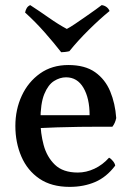

<svg xmlns="http://www.w3.org/2000/svg" viewBox="-20 -721 514 750"><path d="M252 9Q181 9 134 -23Q87 -55 63.5 -109.5Q40 -164 40 -229Q40 -293 65 -347Q90 -401 136.5 -434Q183 -467 247 -467Q312 -467 351.5 -439Q391 -411 410.5 -364Q430 -317 434 -260Q430 -240 419 -226Q402 -226 368 -226Q334 -226 291 -225.5Q248 -225 203 -223.5Q158 -222 118 -220V-271H330Q330 -337 306 -378Q282 -419 238 -419Q214 -419 191 -404.5Q168 -390 153 -353.5Q138 -317 138 -250Q138 -201 150.5 -154.5Q163 -108 194.5 -77.5Q226 -47 284 -47Q317 -47 349 -62Q381 -77 406 -105Q414 -101 421.5 -91.5Q429 -82 430 -74Q396 -29 351.5 -10Q307 9 252 9ZM219 -517Q191 -553 154.5 -594.5Q118 -636 78 -672Q80 -682 84.5 -689.5Q89 -697 98 -701Q132 -679 170.5 -652Q209 -625 241 -608Q253 -614 273 -627.5Q293 -641 314.5 -656Q336 -671 353.5 -683.5Q371 -696 377 -701Q387 -700 395.5 -694Q404 -688 408 -678Q370 -647 327 -604.5Q284 -562 251 -521Q243 -519 234 -518Q225 -517 219 -517Z"/></svg>

Font: Vollkorn
Style: Regular
Weight: 400
Designer: Friedrich Althausen
Foundry: Friedrich Althausen
Version: Version 5.001